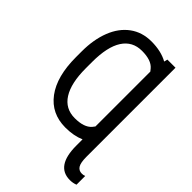

<svg xmlns="http://www.w3.org/2000/svg" viewBox="-269 -830 1151 1151"><g transform="rotate(45 307.0 -254.0)"><path d="M433.1 -13.2V40C433.1 155.6 472.7 213.4 551.8 213.4C569 213.4 585 210.4 599.6 204.6V130.9C592.4 133.8 584.1 135.3 574.7 135.3C557.8 135.3 545 128.5 536.4 115C527.8 101.5 523.4 77.6 523.4 43.5V-710.9H454.6L449.2 -689C411.5 -710.1 365.1 -720.7 310.1 -720.7C258 -720.7 212.7 -706.6 174.3 -678.5C135.9 -650.3 106.7 -610.7 86.7 -559.6C66.7 -508.5 56.6 -449.5 56.6 -382.8V-333.5C56.6 -224.8 79.1 -140.4 124 -80.3C168.9 -20.3 231 9.8 310.1 9.8C357.3 9.8 398.3 2.1 433.1 -13.2ZM433.1 -587.9V-122.6L420.9 -106.9C399.4 -82.2 362.5 -69.8 310.1 -69.8C256.3 -69.8 215.5 -92 187.5 -136.2C159.5 -180.5 145.5 -244.3 145.5 -327.6V-381.3C145.5 -467.3 159.6 -532 187.7 -575.4C215.9 -618.9 256.7 -640.6 310.1 -640.6C362.5 -640.6 399.3 -628.3 420.4 -603.5Z"/></g></svg>

Font: Roboto Condensed
Style: Regular
Weight: 400
Designer: Google
Version: Version 2.134; 2016